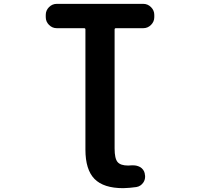

<svg xmlns="http://www.w3.org/2000/svg" viewBox="-20 -775 1040 1002"><path d="M425.8 -621.1Q425.8 -627.9 418.9 -627.9H276.4Q252.9 -627.9 235.8 -645Q218.8 -662.1 218.8 -685.5V-697.3Q218.8 -720.7 235.8 -737.8Q252.9 -754.9 276.4 -754.9H727.5Q751 -754.9 768.1 -737.8Q785.2 -720.7 785.2 -697.3V-685.5Q785.2 -662.1 768.1 -645Q751 -627.9 727.5 -627.9H585Q578.1 -627.9 578.1 -621.1V0Q578.1 52.7 593.8 70.8Q609.4 88.9 648.4 88.9Q658.2 88.9 667 87.9Q671.9 87.9 675.8 87.9Q694.3 87.9 710.9 96.7Q730.5 108.4 735.4 129.9V132.8Q737.3 139.6 737.3 146.5Q737.3 163.1 728.5 176.8Q714.8 197.3 691.4 201.2Q657.2 206.1 623 207Q520.5 207 473.1 158.7Q425.8 110.4 425.8 5.9Z"/></svg>

Font: Gen Jyuu Gothic Monospace Bold
Style: Bold
Weight: 700
Designer: [Source Han Sans]
Ryoko NISHIZUKA  (kana & ideographs); Paul D. Hunt (Latin, Greek & Cyrillic); Wenlong ZHANG  (bopomofo
Version: Version 1.002.20150607